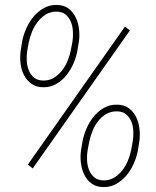

<svg xmlns="http://www.w3.org/2000/svg" viewBox="-20 -741 627 771"><path d="M68.8 -574.2Q73.7 -599.6 85 -625.5Q96.2 -651.4 113.5 -672.6Q130.9 -693.8 154.3 -707.5Q177.7 -721.2 206.5 -721.2Q235.8 -721.2 254.6 -707Q273.4 -692.9 283.9 -671.4Q294.4 -649.9 297.4 -623.8Q300.3 -597.7 296.9 -574.2L290.5 -536.6Q286.1 -511.7 274.9 -485.8Q263.7 -460 246.6 -438.7Q229.5 -417.5 206.3 -404.1Q183.1 -390.6 154.8 -390.6Q125.5 -390.6 106.2 -404.5Q86.9 -418.5 76.2 -439.7Q65.4 -460.9 62.5 -486.8Q59.6 -512.7 63 -536.6ZM89.4 -536.6Q86.4 -518.1 87.4 -497.3Q88.4 -476.6 95.5 -458.7Q102.5 -440.9 116.9 -429.2Q131.3 -417.5 154.8 -417.5Q178.2 -417.5 196.5 -428.7Q214.8 -439.9 228.5 -457.3Q242.2 -474.6 251 -495.6Q259.8 -516.6 263.7 -536.6L271 -574.2Q273.9 -592.3 272.9 -613.3Q272 -634.3 265.1 -652.1Q258.3 -669.9 244.1 -682.1Q230 -694.3 206.5 -694.3Q183.1 -694.3 164.6 -683.1Q146 -671.9 132.1 -654.3Q118.2 -636.7 109.4 -615.5Q100.6 -594.2 96.2 -574.2ZM311.5 -174.3Q316.4 -199.2 327.6 -225.3Q338.9 -251.5 356 -272.5Q373 -293.5 396.2 -307.1Q419.4 -320.8 448.2 -320.8Q477.5 -320.8 496.6 -306.9Q515.6 -293 526.4 -271.5Q537.1 -250 540 -224.1Q543 -198.2 539.6 -174.3L533.7 -136.2Q528.8 -111.3 517.6 -85.2Q506.3 -59.1 489 -38.1Q471.7 -17.1 448.5 -3.4Q425.3 10.3 396.5 10.3Q367.7 10.3 348.4 -3.7Q329.1 -17.6 318.6 -39.1Q308.1 -60.5 304.9 -86.4Q301.8 -112.3 305.2 -136.2ZM331.5 -136.2Q328.6 -117.7 329.6 -96.9Q330.6 -76.2 337.6 -58.3Q344.7 -40.5 358.9 -28.6Q373 -16.6 396.5 -16.6Q419.9 -16.6 438.5 -27.8Q457 -39.1 470.7 -56.4Q484.4 -73.7 493.2 -95Q502 -116.2 506.3 -136.2L513.2 -174.3Q516.1 -192.9 515.4 -213.9Q514.6 -234.9 507.6 -252.4Q500.5 -270 486.3 -282Q472.2 -293.9 448.2 -293.9Q424.8 -293.9 406.2 -283Q387.7 -272 374 -254.6Q360.4 -237.3 351.8 -216.1Q343.3 -194.8 338.9 -174.3ZM111.3 -64.5 91.8 -80.1 481.9 -634.3 501.5 -618.7Z"/></svg>

Font: Roboto Mono Thin
Style: Italic
Weight: 250
Designer: Google
Version: Version 2.000985; 2015; ttfautohint (v1.3)